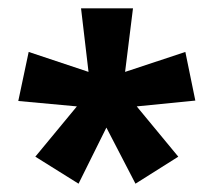

<svg xmlns="http://www.w3.org/2000/svg" viewBox="-20 -781 515 462"><path d="M300 -761 281 -608 426 -656 450 -539 309 -525 409 -404 306 -339 236 -474 169 -339 65 -404 165 -525 24 -538 49 -656 193 -608 175 -761Z"/></svg>

Font: Noto Sans Condensed
Style: Bold
Weight: 700
Width: 3
Designer: Monotype Design Team
Foundry: Monotype Imaging Inc.
Version: Version 2.013; ttfautohint (v1.8.4.7-5d5b)